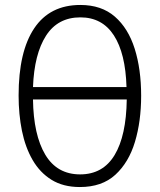

<svg xmlns="http://www.w3.org/2000/svg" viewBox="-20 -744 644 774"><path d="M549 -358Q549 -255 524 -172Q499 -89 445 -39.5Q391 10 302 10Q235 10 188 -19Q141 -48 111.5 -99Q82 -150 68.5 -216.5Q55 -283 55 -359Q55 -536 118 -630Q181 -724 304 -724Q389 -724 443 -677Q497 -630 523 -547.5Q549 -465 549 -358ZM304 -674Q213 -674 165.5 -600Q118 -526 113 -393H490Q486 -529 439 -601.5Q392 -674 304 -674ZM303 -41Q395 -41 442 -119Q489 -197 491 -343H113Q115 -200 162.5 -120.5Q210 -41 303 -41Z"/></svg>

Font: Noto Sans Condensed Light
Style: Regular
Weight: 300
Width: 3
Designer: Monotype Design Team
Foundry: Monotype Imaging Inc.
Version: Version 2.013; ttfautohint (v1.8.4.7-5d5b)